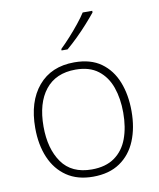

<svg xmlns="http://www.w3.org/2000/svg" viewBox="-86 -885 753 911"><g transform="rotate(-10 290.5 -429.0)"><path d="M522 -316Q522 -236 496.5 -174Q471 -112 419 -76.5Q367 -41 289 -41Q214 -41 162.5 -76Q111 -111 84.5 -173Q58 -235 58 -316Q58 -443 120.5 -517Q183 -591 294 -591Q373 -591 423 -555Q473 -519 497.5 -457Q522 -395 522 -316ZM98 -316Q98 -209 145 -142.5Q192 -76 289 -76Q356 -76 399 -106.5Q442 -137 462 -191Q482 -245 482 -316Q482 -384 463 -438Q444 -492 402.5 -524Q361 -556 294 -556Q199 -556 148.5 -492.5Q98 -429 98 -316ZM421 -809Q404 -788 379.5 -760.5Q355 -733 327 -705.5Q299 -678 274 -657H245V-664Q266 -684 291 -711.5Q316 -739 338.5 -767Q361 -795 375 -817H421Z"/></g></svg>

Font: Noto Sans Tamil UI ExtraLight
Style: Regular
Weight: 200
Designer: Jelle Bosma - Monotype Design Team
Foundry: Monotype Imaging Inc.
Version: Version 2.004; ttfautohint (v1.8.4.7-5d5b)